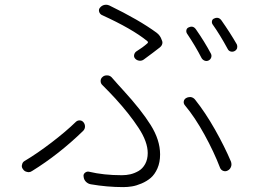

<svg xmlns="http://www.w3.org/2000/svg" viewBox="-20 -761 1072 804"><path d="M762.7 -621.1Q758.8 -627.9 760.7 -635.7Q762.7 -643.6 770.5 -646.5Q776.4 -649.4 782.2 -649.4Q793 -649.4 800.8 -637.7Q836.9 -585.9 863.3 -536.1Q867.2 -528.3 864.3 -520Q861.3 -511.7 853.5 -507.8Q845.7 -503.9 837.4 -506.8Q829.1 -509.8 824.2 -517.6Q798.8 -567.4 762.7 -621.1ZM870.1 -659.2Q866.2 -665 867.7 -672.9Q869.1 -680.7 877 -683.6Q882.8 -686.5 888.7 -686.5Q899.4 -686.5 907.2 -675.8Q944.3 -623 971.7 -575.2Q973.6 -570.3 973.6 -565.4Q973.6 -561.5 972.7 -558.6Q969.7 -550.8 961.9 -546.9Q954.1 -543 945.8 -545.4Q937.5 -547.9 933.6 -555.7Q901.4 -615.2 870.1 -659.2ZM582 -511.7Q574.2 -505.9 564 -506.8Q553.7 -507.8 546.9 -514.6Q540 -521.5 541.5 -530.3Q543 -539.1 549.8 -544.9Q578.1 -562.5 596.7 -579.1Q602.5 -584 596.7 -588.9Q533.2 -640.6 406.2 -698.2Q397.5 -703.1 395 -712.4Q392.6 -721.7 398.4 -728.5Q405.3 -737.3 416 -740.2Q419.9 -741.2 423.8 -741.2Q430.7 -741.2 437.5 -738.3Q562.5 -677.7 635.7 -624Q651.4 -612.3 657.2 -593.8Q660.2 -587.9 660.2 -583Q660.2 -571.3 649.4 -562.5Q622.1 -541 582 -511.7ZM360.4 10.7Q348.6 8.8 339.8 0Q331.1 -8.8 330.1 -21.5Q328.1 -31.2 335.9 -37.6Q343.8 -43.9 352.5 -42Q414.1 -27.3 490.2 -27.3Q508.8 -27.3 525.9 -31.2Q543 -35.2 560.1 -44.9Q577.1 -54.7 587.9 -74.2Q598.6 -93.8 598.6 -120.1Q598.6 -167 560.5 -225.1Q522.5 -283.2 462.9 -348.6Q439.5 -374 409.2 -404.3Q401.4 -411.1 401.4 -421.9Q401.4 -432.6 410.2 -439.5Q417 -445.3 426.8 -445.3Q427.7 -445.3 428.7 -445.3Q439.5 -445.3 447.3 -437.5Q456.1 -426.8 473.6 -407.7Q491.2 -388.7 497.1 -381.8Q571.3 -300.8 610.8 -237.8Q650.4 -174.8 650.4 -114.3Q650.4 -81.1 639.2 -55.7Q627.9 -30.3 611.3 -16.1Q594.7 -2 572.8 7.3Q550.8 16.6 532.7 19.5Q514.6 22.5 496.1 22.5Q428.7 22.5 360.4 10.7ZM947.3 -84Q949.2 -78.1 949.2 -72.3Q949.2 -67.4 947.3 -62.5Q943.4 -51.8 933.6 -46.9Q924.8 -42 915 -45.4Q905.3 -48.8 901.4 -58.6Q876 -125 835.9 -197.8Q795.9 -270.5 754.9 -319.3Q748 -327.1 749.5 -336.4Q751 -345.7 759.8 -350.6Q766.6 -354.5 774.4 -354.5Q777.3 -354.5 779.3 -354.5Q790 -352.5 796.9 -343.8Q839.8 -290 880.4 -218.3Q920.9 -146.5 947.3 -84ZM296.9 -250Q303.7 -256.8 312.5 -256.8Q313.5 -256.8 313.5 -256.8Q323.2 -256.8 329.6 -249Q335.9 -241.2 335.9 -231.4Q335.9 -220.7 328.1 -212.9Q226.6 -114.3 114.3 -44.9Q107.4 -40 99.6 -40Q96.7 -40 93.8 -41Q82 -43 76.2 -52.7Q71.3 -58.6 71.3 -66.4Q71.3 -68.4 72.3 -71.3Q74.2 -82 83 -86.9Q135.7 -118.2 196.3 -164.6Q256.8 -210.9 296.9 -250Z"/></svg>

Font: Gen Jyuu Gothic P Light
Style: Regular
Weight: 200
Designer: [Source Han Sans]
Ryoko NISHIZUKA  (kana & ideographs); Paul D. Hunt (Latin, Greek & Cyrillic); Wenlong ZHANG  (bopomofo
Version: Version 1.002.20150607